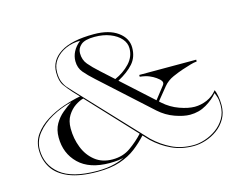

<svg xmlns="http://www.w3.org/2000/svg" viewBox="-99 -866 1308 1032"><g transform="rotate(-15 555.5 -350.0)"><path d="M1061 -165Q1061 -121.5 1042 -88.8Q1023 -56 992.8 -34Q962.5 -12 927.5 -1Q892.5 10 860.5 10Q793.5 10 738.8 -15.5Q684 -41 639 -83.5L608 -116.5Q578 -83 540.5 -54Q503 -25 451 -7.5Q399 10 326 10Q227 10 166.2 -15.2Q105.5 -40.5 77.8 -84.5Q50 -128.5 50 -185Q50 -233.5 77.2 -271Q104.5 -308.5 148.2 -335.8Q192 -363 242 -380.2Q292 -397.5 338 -406L306 -440Q284.5 -463.5 266 -489Q247.5 -514.5 247.5 -563Q247.5 -630.5 309.5 -670.2Q371.5 -710 496 -710Q580 -710 628.5 -674.8Q677 -639.5 677 -587Q677 -534 646 -499Q615 -464 559.5 -434L730 -279.5L784 -348.5Q793 -360 786.2 -371Q779.5 -382 762 -394Q746.5 -405 726.8 -413.2Q707 -421.5 675.5 -425V-435H992.5V-425Q975.5 -423.5 957 -418Q938.5 -412.5 907.5 -402.5Q885 -395 852.5 -380.8Q820 -366.5 798 -340L741 -270L750 -261.5Q789 -226.5 836.8 -209.5Q884.5 -192.5 920 -192.5Q955 -192.5 988.5 -206.8Q1022 -221 1046 -251Q1051.5 -239 1056.2 -216Q1061 -193 1061 -165ZM476 -510 545.5 -447Q594 -468 628 -504Q662 -540 662 -587Q662 -616.5 640.8 -641Q619.5 -665.5 582 -680.2Q544.5 -695 496 -695Q442 -695 420 -676Q398 -657 398 -630Q398 -592.5 419.8 -566.8Q441.5 -541 476 -510ZM416 -695Q373 -695 335.8 -678.8Q298.5 -662.5 275.5 -632.8Q252.5 -603 252.5 -563Q252.5 -530.5 261 -509.5Q269.5 -488.5 283 -473.2Q296.5 -458 311 -442.5L643.5 -88.5Q688.5 -46 741 -20.5Q793.5 5 860.5 5Q890.5 5 924.5 -6Q958.5 -17 988.5 -38.5Q1018.5 -60 1037.2 -91.8Q1056 -123.5 1056 -165Q1056 -193 1051.2 -208.5Q1046.5 -224 1041 -236Q1017 -206 976 -181.8Q935 -157.5 885 -157.5Q849.5 -157.5 801.8 -174.5Q754 -191.5 715 -226.5L441 -475Q406.5 -506 384.8 -531.8Q363 -557.5 363 -595Q363 -622 375.8 -647.2Q388.5 -672.5 416 -695ZM245 -252Q245 -195.5 264.8 -145.5Q284.5 -95.5 323.8 -64.5Q363 -33.5 421 -33.5Q478.5 -33.5 521 -63.8Q563.5 -94 596 -129.5L352 -390.5Q331 -385.5 306 -368.8Q281 -352 263 -323.2Q245 -294.5 245 -252ZM284 -388Q225 -374 172.8 -345Q120.5 -316 87.8 -275.2Q55 -234.5 55 -185Q55 -100.5 120 -47.8Q185 5 326 5Q380.5 5 423 -6.2Q465.5 -17.5 480 -29Q472.5 -24 449.2 -21.2Q426 -18.5 401 -18.5Q288 -18.5 229 -76Q170 -133.5 170 -222Q170 -265.5 188 -296.8Q206 -328 232.5 -350Q259 -372 284 -388Z"/></g></svg>

Font: Engraving Unshaded CC
Style: Bold
Weight: 700
Designer: indestructible type*
Foundry: Cowboy Collective
Version: Version 1.000